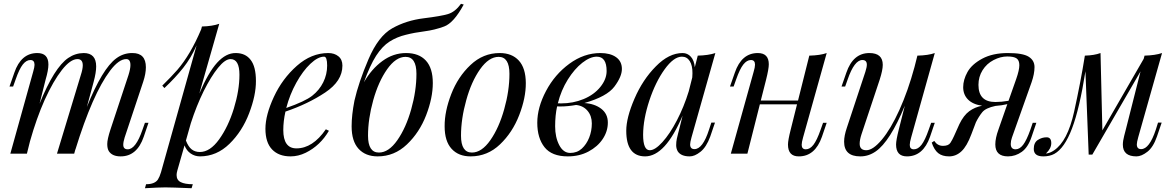

<svg xmlns="http://www.w3.org/2000/svg" viewBox="-20 -806 6162 1007"><path d="M674.8 -527.8Q745.1 -527.8 745.1 -453.1Q745.1 -419.4 731 -377L633.8 -85Q626.5 -61.5 626.5 -46.9Q626.5 -22.9 649.9 -22.9Q691.9 -22.9 727.1 -125L740.2 -162.1H758.8L733.9 -88.9Q698.7 14.2 612.8 14.2Q568.4 14.2 550.8 -13.2Q542.5 -26.4 542.5 -50.8Q542.5 -75.2 559.1 -126L653.8 -412.1Q664.1 -444.8 664.1 -464.8Q664.1 -496.1 642.1 -496.1Q603.5 -496.1 557.6 -435.5Q465.8 -314 375 -20L376 -24.9L369.1 0H278.8L403.8 -412.1Q414.1 -443.8 414.1 -463.4Q414.1 -496.1 386.2 -496.1Q349.6 -496.1 304.7 -439Q259.8 -381.8 214.8 -283.2Q170.9 -184.6 137.2 -64.5L121.1 0H34.2L153.8 -429.2Q161.1 -454.1 161.1 -465.8Q161.1 -491.2 139.6 -491.2Q118.2 -491.2 99.6 -467.8Q81.1 -444.3 62 -389.2L48.8 -352.1H29.8L55.2 -424.8Q90.3 -527.8 175.8 -527.8Q233.9 -527.8 233.9 -467.8Q233.9 -438 219.2 -388.2L187.5 -262.2Q264.6 -452.1 337.9 -502Q375 -527.3 418.9 -527.8Q484.4 -527.8 484.4 -457.5Q484.4 -425.8 471.2 -377L435.5 -244.6Q516.6 -446.3 589.8 -500Q627.9 -528.3 674.8 -527.8Z M1189 -496.1Q1160.6 -496.1 1123.5 -450.2Q1086.4 -404.3 1048.3 -328.1Q1010.3 -251 981 -160.2L955.1 -68.8Q967.8 -36.1 985.4 -22.5Q1002.9 -8.8 1028.3 -8.8Q1081.5 -8.8 1129.4 -75.2Q1177.2 -141.6 1206.5 -236.8Q1235.8 -332 1235.8 -414.1Q1235.8 -496.1 1189 -496.1ZM984.9 181.2Q879.4 176.8 847.2 176.8Q814.9 176.8 740.2 181.2L746.1 160.2Q791.5 160.2 808.1 135.7Q816.9 122.1 824.2 98.1L1011.2 -568.4Q981.9 -502 940.9 -450.2Q899.9 -398.4 842.3 -344.2L831.1 -356.9Q878.4 -403.3 909.7 -439Q979 -519 1035.2 -652.3L1039.1 -667Q1093.8 -668.5 1129.9 -681.2L1025.4 -315.4Q1072.8 -426.8 1119.1 -477.5Q1165.5 -528.3 1216.3 -527.8Q1267.1 -527.8 1294.4 -492.2Q1322.3 -456.5 1322.3 -381.3Q1322.8 -306.6 1286.6 -211.9Q1250.5 -117.2 1183.6 -51.8Q1116.7 13.7 1029.3 14.2Q1002 14.2 980 -1Q958 -16.1 947.8 -43.5L910.2 87.9Q906.2 102.1 906.2 111.8Q906.2 138.7 928.2 149.4Q950.2 160.2 991.2 160.2Z M1679.7 -508.8Q1647.5 -508.8 1607.9 -471.4Q1568.4 -434.1 1533.9 -371.8Q1499.5 -309.6 1481.4 -239.7Q1580.1 -274.4 1617.4 -303.7Q1654.8 -333 1675.3 -374.3Q1695.8 -415.5 1695.8 -462.2Q1695.8 -508.8 1679.7 -508.8ZM1503.9 14.2Q1441.9 14.2 1407 -22.2Q1372.1 -58.6 1372.1 -130.6Q1372.1 -202.6 1416.5 -298.1Q1460.9 -393.6 1536.9 -460.7Q1612.8 -527.8 1701.7 -527.8Q1733.9 -527.8 1754.9 -510.7Q1775.9 -493.7 1775.9 -461.9Q1775.9 -380.9 1685.5 -320.8Q1595.2 -260.7 1477.1 -220.7Q1465.8 -170.9 1465.8 -124Q1465.8 -27.8 1534.7 -27.8Q1620.1 -27.8 1689 -127.9L1705.1 -120.1Q1659.7 -42.5 1583.5 -4.9Q1544.4 14.2 1503.9 14.2Z M2106.9 -507.8Q2056.2 -507.8 2010.5 -442.9Q1964.8 -377.9 1937.5 -280.3Q1910.2 -182.6 1910.2 -94.2Q1910.2 -5.9 1967.3 -5.9Q2018.6 -5.9 2064 -70.8Q2109.4 -135.7 2136.7 -232.9Q2164.1 -330.1 2164.1 -418.9Q2164.1 -507.8 2106.9 -507.8ZM1960.9 14.2Q1897 14.2 1860.6 -25.6Q1824.2 -65.4 1824.2 -143.1V-144Q1824.2 -202.1 1838.9 -277.8Q1860.8 -374 1912.6 -495.4Q1964.4 -616.7 2037.4 -657.7Q2110.4 -698.7 2201.7 -710Q2293 -721.2 2330.1 -732.4Q2367.2 -743.7 2397.9 -786.1L2412.1 -782.2Q2359.9 -685.5 2309.3 -667Q2258.8 -648.4 2206.8 -641.8Q2154.8 -635.3 2108.4 -623.5Q2061.5 -612.3 2023.2 -587.9Q1984.9 -563.5 1952.6 -513.4Q1920.4 -463.4 1888.7 -374.5Q1928.2 -443.8 1985.4 -485.8Q2042.5 -527.8 2109.9 -527.8Q2177.2 -527.8 2213.6 -488.3Q2250 -448.7 2250 -370.6Q2250 -292.5 2215.1 -201.9Q2180.2 -111.3 2114.3 -48.6Q2048.3 14.2 1960.9 14.2Z M2595.2 -507.8Q2543.9 -507.8 2498 -442.9Q2452.1 -377.9 2425.3 -280.3Q2397.9 -182.6 2397.9 -94.2Q2397.9 -5.9 2455.1 -5.9Q2506.3 -5.9 2551.8 -70.8Q2597.2 -135.7 2624.5 -233.4Q2651.9 -330.1 2651.9 -418.9Q2651.9 -507.8 2595.2 -507.8ZM2601.1 -527.8Q2665 -527.8 2701.2 -488.3Q2737.3 -448.7 2737.8 -370.6Q2738.3 -293 2703.1 -202.1Q2668 -111.3 2602.5 -48.8Q2537.1 13.7 2449.2 14.2Q2385.3 14.6 2348.6 -25.4Q2312 -65.4 2312 -143.6Q2311.5 -221.7 2346.7 -312.5Q2381.8 -403.3 2447.8 -465.3Q2513.7 -527.8 2601.1 -527.8Z M3001.5 -255.4Q2957.5 -247.6 2918.5 -247.6L2901.9 -248Q2891.6 -201.2 2891.6 -143.6Q2891.6 -85.9 2913.1 -44.9Q2934.6 -3.9 2970.7 -3.9Q3006.8 -3.9 3031.5 -26.6Q3056.2 -49.3 3070.1 -84.2Q3084 -119.1 3084 -158.7Q3084 -198.2 3061.5 -224.9Q3039.1 -251.5 3001.5 -255.4ZM2922.9 -263.7Q2985.8 -263.7 3040.8 -286.4Q3095.7 -309.1 3128.7 -349.9Q3161.6 -390.6 3161.6 -433.6Q3161.6 -508.8 3109.9 -508.8Q3075.2 -508.8 3034.2 -476.8Q2993.2 -444.8 2958 -388.7Q2922.9 -332.5 2905.8 -264.2Q2911.6 -263.7 2922.9 -263.7ZM2958 14.2Q2874 14.2 2835.9 -33.9Q2797.9 -82 2797.9 -162.1Q2797.9 -242.2 2843.8 -328.9Q2889.6 -415.5 2966.3 -471.7Q3043 -527.8 3128.9 -527.8Q3180.7 -527.8 3211.2 -506.1Q3241.7 -484.4 3241.7 -444.3Q3241.7 -404.3 3202.4 -351.8Q3163.1 -299.3 3044.9 -265.6Q3098.6 -262.2 3133.3 -235.6Q3168 -209 3168 -163.1Q3168 -117.2 3141.1 -76.9Q3114.3 -36.6 3066.4 -11.2Q3018.6 14.2 2958 14.2Z M3353 -99.6Q3353 -18.1 3387.7 -18.1Q3415 -17.6 3454.1 -60.5Q3493.2 -103.5 3530.3 -174.8Q3567.4 -246.1 3592.3 -327.1L3610.8 -399.9Q3611.8 -415.5 3611.8 -421.9Q3612.3 -461.9 3597.7 -485.4Q3583 -508.8 3556.6 -508.8Q3513.7 -508.8 3465.8 -442.4Q3418 -376 3385.7 -278.8Q3353.5 -181.2 3353 -99.6ZM3363.3 14.2Q3264.6 13.7 3264.6 -120.1Q3264.6 -188.5 3307.6 -288.1Q3350.6 -388.2 3419.9 -458Q3488.3 -527.8 3560.1 -527.8Q3585.9 -527.8 3603.5 -508.3Q3621.1 -488.8 3624 -453.1L3639.6 -514.2Q3695.3 -515.6 3731.9 -527.8L3606.9 -85.9Q3599.6 -59.6 3599.6 -48.8Q3599.6 -23.9 3622.1 -23.9Q3666 -23.9 3698.7 -126L3710.9 -163.1H3730L3705.1 -89.8Q3684.6 -34.2 3653.8 -9.8Q3623 14.6 3597.2 14.2Q3551.8 14.2 3534.7 -12.2Q3526.4 -26.9 3526.4 -44.4Q3526.4 -62.5 3529.8 -78.1Q3533.2 -93.8 3537.1 -108.4Q3541 -123 3542 -127L3560.1 -199.7Q3469.2 14.2 3363.3 14.2Z M4169.9 14.2Q4112.8 14.6 4112.8 -47.9Q4112.8 -70.3 4127 -126L4160.2 -258.8H3965.3L3899.9 0H3813L3932.6 -429.2Q3939.9 -453.6 3939.9 -466.8Q3939.9 -491.2 3918.5 -491.2Q3897 -491.2 3878.4 -467.5Q3859.9 -443.8 3840.8 -389.2L3827.6 -352.1H3808.6L3834 -424.8Q3869.1 -527.8 3954.6 -527.8Q4012.2 -527.8 4012.2 -468.8Q4012.2 -444.8 3998 -388.2L3970.2 -278.8H4165.5L4224.6 -514.2Q4281.7 -515.6 4315.9 -527.8L4191.9 -85Q4184.6 -59.6 4184.6 -45.9Q4185.1 -22.9 4206.5 -22.9Q4228 -22.9 4246.3 -46.6Q4264.6 -70.3 4283.7 -125L4296.9 -162.1H4315.9L4291 -88.9Q4254.9 14.2 4169.9 14.2Z M4736.8 14.2Q4679.7 14.2 4679.7 -47.9Q4679.7 -70.3 4693.8 -126L4725.6 -251.5Q4647.9 -63.5 4572.8 -11.7Q4534.7 14.6 4491.7 14.2Q4407.2 14.2 4407.2 -63Q4407.2 -94.2 4421.9 -137.2L4518.6 -429.2Q4526.4 -453.6 4526.4 -466.8Q4526.4 -491.2 4502.9 -491.2Q4460.9 -491.2 4425.8 -389.2L4412.6 -352.1H4393.6L4418.9 -424.8Q4454.1 -527.8 4539.6 -527.8Q4609.9 -527.8 4609.9 -465.8Q4609.9 -438.5 4593.8 -388.2L4498.5 -102.1Q4488.8 -72.8 4488.8 -52.2Q4488.8 -18.1 4523.7 -18.1Q4558.6 -18.1 4605.2 -73.7Q4651.9 -129.4 4697 -229Q4742.2 -328.6 4776.4 -454.6L4791.5 -514.2Q4848.6 -515.6 4882.8 -527.8L4758.8 -85Q4751.5 -59.6 4751.5 -45.9Q4751.5 -22.9 4773.2 -22.9Q4794.9 -22.9 4813.2 -46.6Q4831.5 -70.3 4850.6 -125L4863.8 -162.1H4882.8L4857.9 -88.9Q4821.8 14.2 4736.8 14.2Z M5111.8 -360.8Q5111.8 -271 5200.7 -271Q5231.4 -271 5269.5 -277.3L5309.6 -391.1Q5326.2 -438.5 5326.2 -463.9Q5326.2 -489.3 5312 -499.5Q5297.9 -509.8 5262.7 -509.8Q5227.5 -509.8 5191.2 -491Q5154.8 -472.2 5133.3 -437.7Q5111.8 -403.3 5111.8 -360.8ZM4879.9 -66.9Q4897 -41 4925.8 -41Q4954.6 -41 4964.8 -57.1Q4975.1 -73.2 4983.4 -91.8L5011.7 -154.8Q5034.2 -201.2 5063.5 -222.7Q5092.8 -244.1 5130.9 -251.5Q5082.5 -258.3 5057.1 -283.9Q5031.7 -309.6 5031.7 -348.6Q5031.7 -387.7 5054.2 -428.2Q5076.7 -468.8 5131.6 -498.3Q5186.5 -527.8 5265.6 -527.8Q5344.7 -527.8 5375.2 -508.5Q5405.8 -489.3 5405.8 -454.1Q5405.8 -418.9 5390.6 -375L5287.6 -85Q5281.2 -66.9 5281.2 -51.3Q5281.2 -22.9 5306.6 -22.9Q5328.1 -22.9 5346.2 -46.6Q5364.3 -70.3 5383.8 -125L5396.5 -162.1H5415.5L5390.6 -88.9Q5372.1 -33.2 5338.9 -9.5Q5305.7 14.2 5266.6 14.2Q5200.2 14.2 5200.2 -48.8Q5200.2 -81.5 5216.8 -127L5263.2 -259.8Q5234.9 -252.9 5201.2 -250.5Q5149.9 -239.7 5131.8 -217.5Q5113.8 -195.3 5098.6 -165L5074.7 -102.1Q5051.3 -39.1 5022.7 -12.5Q4994.1 14.2 4958 14.2Q4921.9 14.2 4900.6 -2.9Q4879.4 -20 4866.7 -58.1Z M5493.7 -55.2Q5493.7 -27.3 5465.8 -1H5466.8Q5486.3 -2.4 5507.8 -17.1Q5579.1 -64.5 5613.5 -220.2Q5647.9 -376 5669.9 -514.2Q5719.2 -515.6 5752 -527.8L5761.7 -122.1L5978.5 -497.6L5982.9 -514.2Q6038.1 -515.6 6074.7 -527.8L5949.7 -85.9Q5942.4 -59.6 5942.4 -48.8Q5942.4 -23.9 5964.8 -23.9Q6008.3 -23.9 6042 -126L6053.7 -163.1H6072.8L6047.9 -89.8Q6028.8 -34.2 5997.8 -10Q5966.8 14.2 5940.4 14.2Q5869.1 14.2 5869.1 -47.4Q5869.1 -66.9 5876 -93Q5882.8 -119.1 5884.8 -127L5961.9 -431.6L5709 4.9H5689.9L5672.9 -432.1Q5642.1 -236.3 5602.5 -132.3Q5563 -28.3 5509.8 1Q5485.8 14.2 5451.7 14.2Q5401.9 14.2 5401.9 -24.9Q5401.9 -58.1 5423.3 -72Q5444.8 -85.9 5469.2 -85.9Q5493.7 -85.9 5493.7 -55.2Z"/></svg>

Font: PlayfairDisplay-Italic
Style: Italic
Weight: 400
Italic angle: -14°
Designer: Claus Eggers Sørensen
Foundry: Claus Eggers Sørensen
Version: Version 1.002;PS 001.002;hotconv 1.0.70;makeotf.lib2.5.58329